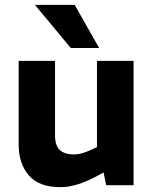

<svg xmlns="http://www.w3.org/2000/svg" viewBox="-20 -764 634 792"><path d="M229 8Q141 8 99 -40.5Q57 -89 57 -168V-513H207V-206Q207 -164 226.5 -145.5Q246 -127 286 -127Q303 -127 318 -131.5Q333 -136 349 -143L380 -157V-513H531V0H418L400 -88L430 -65L371 -33Q334 -14 298.5 -3Q263 8 229 8ZM272 -566 124 -744H288L389 -566Z"/></svg>

Font: REM SemiBold
Style: Regular
Weight: 600
Designer: Octavio Pardo
Foundry: Ashler Design
Version: Version 1.005;gftools[0.9.28]